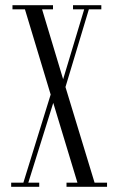

<svg xmlns="http://www.w3.org/2000/svg" viewBox="-20 -719 448 739"><path d="M23 0H131V-16H89L185 -323L278 -16H236V0H392V-16H344L232 -384L322 -683H370V-699H261V-683H304L223 -414L142 -683H184V-699H28V-683H76L175 -355L70 -16H23Z"/></svg>

Font: Emberly
Style: Regular
Weight: 400
Designer: Rajesh Rajput
Foundry: Rajesh Rajput
Version: Version 1.000